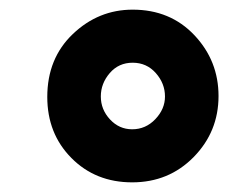

<svg xmlns="http://www.w3.org/2000/svg" viewBox="-20 -744 473 398"><path d="M254 -366Q330 -366 381.5 -418.5Q433 -471 433 -545Q433 -618 383 -671Q333 -724 255 -724Q184 -724 131 -673.5Q78 -623 78 -543Q78 -467 128 -416.5Q178 -366 254 -366ZM254 -476Q227 -476 208 -496.5Q189 -517 189 -544Q189 -571 207.5 -592.5Q226 -614 255 -614Q284 -614 303 -592.5Q322 -571 322 -544Q322 -518 302 -497Q282 -476 254 -476Z"/></svg>

Font: Noto Sans Display Condensed Black
Style: Italic
Weight: 900
Width: 3
Italic angle: -192°
Designer: Monotype Design Team
Foundry: Monotype Imaging Inc.
Version: Version 1.900